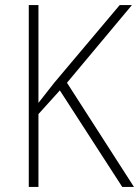

<svg xmlns="http://www.w3.org/2000/svg" viewBox="-20 -734 546 754"><path d="M506 0 243 -409 498 -714H450L193 -409C168 -377 147 -351 131 -330V-714H93V0H131V-286L215 -379L460 0Z"/></svg>

Font: Noto Sans Malayalam SemiCondensed ExtraLight
Style: Regular
Weight: 200
Width: 4
Designer: Jelle Bosma - Monotype Design Team
Foundry: Monotype Imaging Inc.
Version: Version 2.104